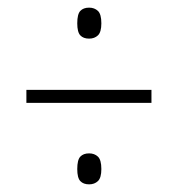

<svg xmlns="http://www.w3.org/2000/svg" viewBox="-20 -610 465 502"><path d="M213 -509Q198 -509 190 -517.5Q182 -526 182 -549Q182 -573 190 -581.5Q198 -590 213 -590Q227 -590 236 -581.5Q245 -573 245 -549Q245 -526 236 -517.5Q227 -509 213 -509ZM49 -341V-375H376V-341ZM213 -128Q198 -128 190 -136.5Q182 -145 182 -168Q182 -192 190 -200.5Q198 -209 213 -209Q227 -209 236 -200.5Q245 -192 245 -168Q245 -145 236 -136.5Q227 -128 213 -128Z"/></svg>

Font: Noto Serif Hebrew ExtraCondensed ExtraLight
Style: Regular
Weight: 200
Width: 2
Designer: Monotype Design Team
Foundry: Monotype Imaging Inc.
Version: Version 2.004; ttfautohint (v1.8.4.7-5d5b)